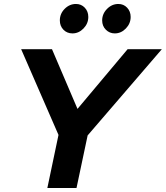

<svg xmlns="http://www.w3.org/2000/svg" viewBox="-20 -948 836 968"><path d="M218.7 0 274.9 -267.7 86.6 -700H242.1L370.7 -399L623.4 -700H796L421.8 -265.2L365.7 0ZM345.3 -779.6Q317.9 -779.6 299.8 -798.2Q281.7 -816.8 281.7 -845Q281.7 -879 306.1 -903.5Q330.5 -928 363.2 -928Q389.5 -928 407.4 -909.3Q425.2 -890.5 425.2 -862.6Q425.2 -829.4 401.1 -804.5Q377 -779.6 345.3 -779.6ZM558.7 -779.6Q532.3 -779.6 513.7 -798.2Q495.1 -816.8 495.1 -845Q495.1 -878.2 519.6 -903.1Q544.1 -928 576.8 -928Q603.2 -928 620.9 -909.3Q638.7 -890.5 638.7 -862.6Q638.7 -829.4 614.6 -804.5Q590.6 -779.6 558.7 -779.6Z"/></svg>

Font: Red Hat Display VF
Style: Italic
Weight: 300
Italic angle: -12°
Designer: Pentagram, MCKL
Foundry: Pentagram, MCKL
Version: Version 1.010